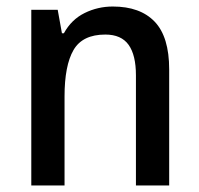

<svg xmlns="http://www.w3.org/2000/svg" viewBox="-20 -569 611 589"><path d="M326 -549Q410 -549 454.5 -502.5Q499 -456 499 -356V0H397V-338Q397 -400 374.5 -431.5Q352 -463 303 -463Q233 -463 205.5 -415.5Q178 -368 178 -273V0H76V-539H157L170 -467H176Q199 -509 239.5 -529Q280 -549 326 -549Z"/></svg>

Font: Noto Sans Gurmukhi UI SemiCondensed Medium
Style: Regular
Weight: 500
Width: 4
Designer: Jelle Bosma - Monotype Design Team
Foundry: Monotype Imaging Inc.
Version: Version 2.004; ttfautohint (v1.8.4.7-5d5b)